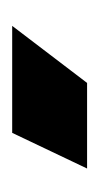

<svg xmlns="http://www.w3.org/2000/svg" viewBox="58 -796 166 323"><g transform="rotate(-90 141.5 -634.0)"><path d="M164 -571H20L80 -697H260Z"/></g></svg>

Font: Bricolage Grotesque 96pt ExtraBold
Style: Regular
Weight: 800
Designer: Mathieu Triay
Foundry: Atelier Triay
Version: Version 1.001;gftools[0.9.33.dev8+g029e19f]